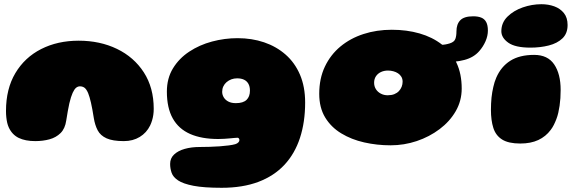

<svg xmlns="http://www.w3.org/2000/svg" viewBox="-20 -660 2759 913"><path d="M147.5 11Q100.5 11 69 -4.2Q37.5 -19.5 21.5 -54.5Q17 -64.5 14.2 -76.5Q11.5 -88.5 10 -102.5Q8.5 -116.5 8.5 -132Q8.5 -237.5 53 -312.2Q97.5 -387 175.8 -426.8Q254 -466.5 354 -466.5Q455.5 -466.5 536.2 -427.5Q617 -388.5 664 -315.8Q711 -243 711 -142.5Q711 -127.5 709 -113.8Q707 -100 703.2 -87.5Q699.5 -75 694 -63.5Q677 -28.5 644.5 -8.8Q612 11 569 11Q516 11 486.8 -2.2Q457.5 -15.5 444.5 -40.2Q431.5 -65 426 -99Q422.5 -121 419.2 -139.2Q416 -157.5 412.5 -172Q409 -186.5 405.8 -197.8Q402.5 -209 399 -217.5Q391 -236 381.8 -242.8Q372.5 -249.5 360 -249.5Q350.5 -249.5 342 -242.8Q333.5 -236 325.5 -218.5Q321.5 -209.5 317.5 -197.2Q313.5 -185 309.8 -168.8Q306 -152.5 302.5 -132.2Q299 -112 295 -87Q289.5 -48.5 268 -27.2Q246.5 -6 215.2 2.5Q184 11 147.5 11Z M1034 233Q949.5 233 900.2 223.5Q851 214 827 198Q803 182 796 161.5Q789 141 789 119.5Q789 92.5 807.8 74.8Q826.5 57 858.2 48Q890 39 929 39Q951.5 39 976.5 38.2Q1001.5 37.5 1025 35.8Q1048.5 34 1067.8 31.5Q1087 29 1099 25.5Q1104 24 1107.5 21.8Q1111 19.5 1113.5 17Q1116 14.5 1117.2 11.8Q1118.5 9 1118.5 6Q1118.5 3.5 1117.5 1Q1116.5 -1.5 1114.5 -3.2Q1112.5 -5 1109 -5Q1103 -5 1094 -4Q1085 -3 1073.2 -2Q1061.5 -1 1047.5 0Q1033.5 1 1018 1Q938.5 1 884 -23Q829.5 -47 801.5 -97Q773.5 -147 773.5 -224.5Q773.5 -287.5 802.5 -335Q831.5 -382.5 880 -414.5Q928.5 -446.5 988.2 -462.5Q1048 -478.5 1110 -478.5Q1177.5 -478.5 1235.8 -458.8Q1294 -439 1338 -400.5Q1382 -362 1406.5 -304.8Q1431 -247.5 1431 -172.5Q1431 -79.5 1406.5 -4.5Q1382 70.5 1332.8 123.5Q1283.5 176.5 1208.8 204.8Q1134 233 1034 233ZM1101.5 -169.5Q1119 -169.5 1131.8 -173.5Q1144.5 -177.5 1152.5 -185.2Q1160.5 -193 1164.5 -204Q1168.5 -215 1168.5 -229Q1168.5 -248.5 1161.2 -261.5Q1154 -274.5 1140.5 -281Q1127 -287.5 1107.5 -287.5Q1093 -287.5 1080.2 -282.8Q1067.5 -278 1057.5 -269.5Q1047.5 -261 1042 -249.2Q1036.5 -237.5 1036.5 -223.5Q1036.5 -209.5 1044 -197Q1051.5 -184.5 1066 -177Q1080.5 -169.5 1101.5 -169.5Z M1837.5 31Q1772.5 31 1711.8 17.2Q1651 3.5 1602.8 -25.8Q1554.5 -55 1526.2 -101.5Q1498 -148 1498 -214Q1498 -286.5 1524.8 -343Q1551.5 -399.5 1598.8 -438.8Q1646 -478 1708.5 -498.2Q1771 -518.5 1843 -518.5Q1914.5 -518.5 1975.2 -501Q2036 -483.5 2081 -448.5Q2126 -413.5 2150.8 -361.2Q2175.5 -309 2175.5 -239Q2175.5 -180.5 2147 -131.2Q2118.5 -82 2070.2 -45.8Q2022 -9.5 1961.8 10.8Q1901.5 31 1837.5 31ZM1823.5 -207Q1841.5 -207 1854.8 -212.2Q1868 -217.5 1876.8 -226.8Q1885.5 -236 1890 -247.5Q1894.5 -259 1894.5 -271.5Q1894.5 -285 1888.5 -295Q1882.5 -305 1872.5 -311.5Q1862.5 -318 1850.2 -321.2Q1838 -324.5 1825 -324.5Q1806.5 -324.5 1791.5 -317.5Q1776.5 -310.5 1767.8 -297.5Q1759 -284.5 1759 -266.5Q1759 -249.5 1767.5 -236Q1776 -222.5 1790.8 -214.8Q1805.5 -207 1823.5 -207ZM2082 -363.5Q2068 -363.5 2053.8 -373.2Q2039.5 -383 2039.5 -406Q2039.5 -420.5 2048 -433.8Q2056.5 -447 2079.5 -447Q2097.5 -447 2119 -453.8Q2140.5 -460.5 2145.5 -475.5Q2148 -482.5 2149.2 -491Q2150.5 -499.5 2150.5 -510.5Q2150.5 -545 2168.8 -563.8Q2187 -582.5 2230.5 -582.5Q2253 -582.5 2268.5 -576.2Q2284 -570 2292 -555Q2300 -540 2300 -514.5Q2300 -489.5 2288.8 -463.8Q2277.5 -438 2259 -417Q2233 -387 2189.2 -375.2Q2145.5 -363.5 2082 -363.5Z M2454 22.5Q2398 22.5 2367.8 3.5Q2337.5 -15.5 2326 -51.5Q2314.5 -87.5 2314.5 -138Q2314.5 -153 2315.2 -167.5Q2316 -182 2317.2 -195.5Q2318.5 -209 2320.8 -221.8Q2323 -234.5 2325.8 -246.5Q2328.5 -258.5 2332 -269.8Q2335.5 -281 2340 -291Q2362.5 -343 2406.5 -371Q2450.5 -399 2520 -399Q2584.5 -399 2615.2 -353.8Q2646 -308.5 2646 -232.5Q2646 -212.5 2644.8 -193.5Q2643.5 -174.5 2641 -157.2Q2638.5 -140 2634.8 -123.8Q2631 -107.5 2625.5 -93.2Q2620 -79 2613.5 -66Q2607 -53 2598.5 -42Q2575.5 -11 2539.8 5.8Q2504 22.5 2454 22.5ZM2502.5 -433.5Q2430 -433.5 2397 -457Q2364 -480.5 2364 -511.5Q2364 -552 2393 -580.8Q2422 -609.5 2465.8 -624.8Q2509.5 -640 2554.5 -640Q2587.5 -640 2615.8 -629.8Q2644 -619.5 2661.5 -597.8Q2679 -576 2679 -541Q2679 -501 2654.5 -477.5Q2630 -454 2589.8 -443.8Q2549.5 -433.5 2502.5 -433.5Z"/></svg>

Font: Gluten Thin Black
Style: Regular
Weight: 900
Version: Version 1.300